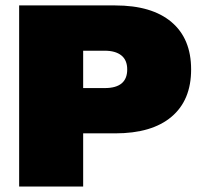

<svg xmlns="http://www.w3.org/2000/svg" viewBox="-20 -680 746 700"><path d="M399.9 -660.2Q533.7 -660.2 605.2 -599.6Q676.8 -539.1 676.8 -426.8Q676.8 -314.5 605.2 -254.2Q533.7 -193.8 399.9 -193.8H283.2V0H49.8V-660.2ZM361.8 -358.9Q443.8 -358.9 443.8 -426.8Q443.8 -460.9 422.4 -478Q400.9 -495.1 361.8 -495.1H283.2V-358.9Z"/></svg>

Font: Work Sans Black
Style: Regular
Weight: 900
Designer: Wei Huang
Foundry: Wei Huang
Version: Version 2.012